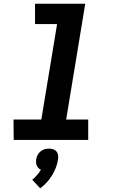

<svg xmlns="http://www.w3.org/2000/svg" viewBox="-20 -755 640 1036"><path d="M456 0H54L53 -110H203L288 -625H169V-735H440L337 -110H456ZM197 261 154 215Q168 203 180 189.5Q192 176 201 160Q193 158 187.5 152Q182 146 178.5 138.5Q175 131 174.5 122.5Q174 114 175 105Q177 94 182.5 82.5Q188 71 198 62.5Q208 54 220 50.5Q232 47 244 47Q256 47 267 50.5Q278 54 285 62.5Q292 71 293.5 82.5Q295 94 293 105Q290 128 281.5 149.5Q273 171 261 191Q249 211 232.5 229Q216 247 197 261Z"/></svg>

Font: Iosevka XBd Ex Obl
Style: Regular
Weight: 800
Width: 7
Italic angle: -9°
Monospace: yes
Designer: Belleve Invis
Foundry: Belleve Invis
Version: Version 32.5.0; ttfautohint (v1.8.4)